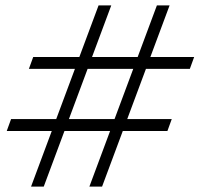

<svg xmlns="http://www.w3.org/2000/svg" viewBox="-20 -692 739 711"><path d="M345 -672H392L142 -1H95ZM561 -672H608L358 -1H311ZM683 -437H87L103 -481H699ZM600 -207H5L21 -251H616Z"/></svg>

Font: Brygada 1918
Style: Italic
Weight: 400
Italic angle: -8°
Designer: Mateusz Machalski | Borys Kosmynka | Przemek Hoffer
Foundry: NIEPODLEGLA 2018
Version: Version 3.006